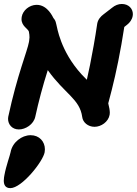

<svg xmlns="http://www.w3.org/2000/svg" viewBox="-22 -645 705 989"><path d="M32.5 139.1C29.8 154.6 8.8 211.7 0.9 256.4C-0.1 261.9 -2.5 273.3 -2.5 285.2C-2.5 304 3.6 324.1 31.2 324.1C90.3 324.1 199.5 187.2 208 139.1C208.8 134 209.3 129 209.3 124.1C209.3 84.5 180.9 51.4 135.7 51.4C89.8 51.4 41.5 88.2 32.5 139.1ZM75.3 21.8C108.9 21.8 151.8 -3.8 160 -44.9C176.9 -122.2 198.1 -202.1 224.1 -283.8C311.5 -160.9 389 -135.4 401.5 -42.4C404.7 -15.1 430.9 8.2 465 8.2C498.8 8.2 536.2 -17.1 542.7 -53.7C543.3 -57 543.6 -60.5 543.6 -64.4C543.6 -76.4 540.9 -91.7 535.7 -112.2C536.1 -114.5 536.1 -114.2 536.2 -115.1C560.2 -203.6 582 -294.6 603.5 -416.9C608.6 -445.4 613.4 -474.4 618.2 -506.1L633 -517.9C646 -527.7 658.2 -543.9 661.5 -562.6C662.1 -565.8 662.4 -569 662.4 -572.2C662.4 -599.9 641.1 -624.5 605.6 -624.5H604.7C588.6 -624.5 570.3 -618 554.3 -604.4L510.7 -570.7C497.7 -561.1 482.8 -545.2 479 -524.1L478.8 -522.9C473.4 -486.2 467.5 -449.3 460.5 -410C447.4 -335.6 435.5 -278.3 425.3 -234.1L398 -262.2C288.1 -383.2 272.7 -504 268.3 -518.6L266.1 -527.3C264.9 -533.4 262 -542.2 253.1 -552.2C249.6 -558.4 222.6 -620 167.5 -620H164.3C129.7 -618.7 95.9 -592.7 89.8 -558C89.1 -554 88.8 -550.2 88.8 -546.7C88.8 -510.2 123 -496.7 126.8 -482.2L129.2 -466.3C130.3 -457.9 130.4 -447.9 128.2 -435.4C127.9 -433.5 127.8 -432.4 127.1 -428.4C118.7 -381 66.7 -259.3 20.4 -43.2C19.8 -39.8 19.5 -36.3 19.5 -32.8C19.5 -4.4 40 21.8 75.3 21.8Z"/></svg>

Font: TudorRose
Style: BoldOblique
Weight: 500
Version: Version 001.000